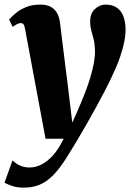

<svg xmlns="http://www.w3.org/2000/svg" viewBox="-44 -586 592 858"><path d="M68 -456.5Q65 -473.5 60.5 -478.2Q56 -483 49 -483Q40.5 -483 30.8 -477.5Q21 -472 12.5 -466L-3.5 -499Q7.5 -511 25.8 -526.8Q44 -542.5 71.8 -554Q99.5 -565.5 137 -565.5Q162.5 -565.5 180.8 -556.5Q199 -547.5 210 -529.2Q221 -511 224.5 -482.5Q228.5 -448.5 232.8 -413.8Q237 -379 241.5 -343.8Q246 -308.5 250.2 -273.5Q254.5 -238.5 259 -204L279 -38L302.5 -90.5Q319.5 -129.5 334.2 -167Q349 -204.5 359.5 -239.2Q370 -274 375.5 -304.5Q381 -335 380.5 -360.5Q379.5 -390.5 374.2 -411.5Q369 -432.5 364 -449.8Q359 -467 359 -485.5Q357.5 -524.5 379.5 -545Q401.5 -565.5 427 -565.5Q459 -565.5 478.5 -551.5Q498 -537.5 507 -513.8Q516 -490 517 -461Q518 -435 512 -403Q506 -371 492.8 -332Q479.5 -293 456.5 -245Q444.5 -218.5 426.2 -183.5Q408 -148.5 386.8 -109.5Q365.5 -70.5 343 -31Q320.5 8.5 298.5 45.2Q276.5 82 257.5 112Q224 166.5 193.5 197Q163 227.5 131.8 240Q100.5 252.5 63.5 252.5Q34 252.5 14 246.2Q-6 240 -24 230.5L12 130.5Q26 145 45.5 153.8Q65 162.5 88 162.5Q115.5 162.5 142.2 148.8Q169 135 194 106.8Q219 78.5 240.5 34H159.5Z"/></svg>

Font: Merriweather 24pt SemiCondensed Black
Style: Italic
Weight: 900
Width: 4
Italic angle: -7.8°
Designer: Eben Sorkin
Foundry: Eben Sorkin
Version: Version 2.101